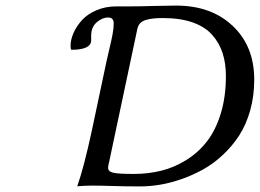

<svg xmlns="http://www.w3.org/2000/svg" viewBox="-20 -668 935 691"><path d="M397.9 -645H445.8Q479.5 -645 530.8 -646.5Q582 -647.9 613.8 -647.9Q740.2 -647.9 817.6 -574.7Q895 -501.5 895 -381.8Q895 -322.3 880.4 -270.5Q865.7 -218.8 840.8 -180.4Q815.9 -142.1 782.2 -110.6Q748.5 -79.1 711.2 -58.3Q673.8 -37.6 633.3 -23.4Q592.8 -9.3 555.7 -3.2Q518.6 2.9 483.9 2.9Q432.6 2.9 388.4 1.5Q344.2 0 312 0Q296.4 0 283 0.7Q269.5 1.5 264.2 2L258.8 2.9V0Q282.7 -68.4 311 -200.2L362.8 -444.8Q366.2 -460.9 373.5 -491.5Q380.9 -522 385 -543.9Q389.2 -565.9 389.2 -584Q389.2 -605 369.1 -605Q347.7 -605 327.9 -587.6Q308.1 -570.3 308.1 -539.1V-522.9Q308.1 -488.8 236.8 -488.8Q233.9 -491.7 233.9 -502Q233.9 -525.4 244.9 -550Q255.9 -574.7 275.6 -596.2Q295.4 -617.7 327.6 -631.3Q359.9 -645 397.9 -645ZM461.9 -42Q514.6 -42 561.8 -54Q608.9 -65.9 651.6 -92.8Q694.3 -119.6 725.3 -159.7Q756.3 -199.7 774.7 -259.8Q793 -319.8 793 -394Q793 -439.9 781.2 -476.6Q769.5 -513.2 743.9 -542.2Q718.3 -571.3 673.6 -587.2Q628.9 -603 566.9 -603Q546.4 -603 532.5 -601.6Q518.6 -600.1 505.1 -596.2Q491.7 -592.3 484.1 -584Q476.6 -575.7 474.1 -563L372.1 -82Q369.1 -71.8 369.1 -64Q369.1 -50.8 387.2 -46.4Q405.3 -42 461.9 -42Z"/></svg>

Font: Linear Smooth
Style: Italic
Weight: 400
Designer: Philipp H. Poll, Flanker
Foundry: Philipp H. Poll, reworked by Flanker
Version: Version 1.061 | FøM Fix